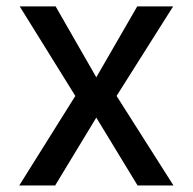

<svg xmlns="http://www.w3.org/2000/svg" viewBox="-20 -565 587 585"><path d="M40.1 -545.5 209.5 -272.7 38.7 0H148.1L273.4 -206.7L399.1 0H508.5L335.2 -272.7L507.5 -545.5H398.1L273.4 -329.5L149.5 -545.5Z"/></svg>

Font: Inter 465
Style: Regular
Weight: 400
Designer: Rasmus Andersson
Foundry: rsms
Version: Version 3.019;Glyphs 3.1.2 (3151)